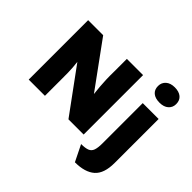

<svg xmlns="http://www.w3.org/2000/svg" viewBox="-224 -1099 1599 1599"><g transform="rotate(45 575.5 -300.0)"><path d="M83 0V-700H260L552 -299Q547 -343 544 -379Q541 -415 539.5 -456Q538 -497 539 -553V-700H730V0H551L265 -391Q269 -357 271 -330.5Q273 -304 273.5 -275.5Q274 -247 274 -208V0ZM989 -634Q938 -634 910 -657.5Q882 -681 882 -724Q882 -764 910.5 -789.5Q939 -815 989 -815Q1039 -815 1067.5 -791.5Q1096 -768 1096 -724Q1096 -684 1067.5 -659Q1039 -634 989 -634ZM842 215 771 71Q820 71 846.5 60.5Q873 50 883 21.5Q893 -7 893 -59V-533H1080V-15Q1080 109 1020 162Q960 215 842 215Z"/></g></svg>

Font: Lexend Deca ExtraBold
Style: Regular
Weight: 800
Designer: Bonnie Shaver-Troup, Thomas Jockin
Foundry: Lexend
Version: Version 1.008; ttfautohint (v1.8.4.7-5d5b)